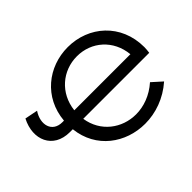

<svg xmlns="http://www.w3.org/2000/svg" viewBox="-137 -980 1261 1261"><g transform="rotate(-45 493.5 -350.0)"><path d="M326 -384C342 -528 455 -623 589 -623C723 -623 833 -528 847 -384ZM593 8C691 8 793 -27 877 -101L808 -163C743 -105 666 -78 594 -78C465 -78 349 -163 328 -303H941C943 -317 945 -338 945 -352C945 -569 782 -708 589 -708C406 -708 247 -583 230 -384H215C122 -384 97 -474 151 -555L61 -573C-8 -440 49 -303 204 -303H231C252 -106 415 8 593 8Z"/></g></svg>

Font: Montserrat-Alt1 Med
Style: Regular
Weight: 500
Designer: Differentunic
Foundry: Differentunic
Version: Version 7.222